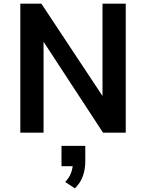

<svg xmlns="http://www.w3.org/2000/svg" viewBox="-20 -725 797 1049"><path d="M91 0V-705H206L545 -193H540V-705H667V0H543L212 -506H218V0ZM389 304 336 269Q358 247 368 220Q378 193 378 167L403 183H316V72H446V155Q446 199 433 236.5Q420 274 389 304Z"/></svg>

Font: Nunito Sans 7pt SemiCondensed
Style: Bold
Weight: 700
Width: 4
Designer: Vernon Adams
Foundry: Vernon Adams
Version: Version 3.101;gftools[0.9.27]